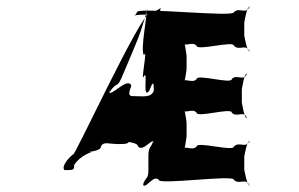

<svg xmlns="http://www.w3.org/2000/svg" viewBox="-20 -685 1103 709"><path d="M384 -165C407 -165 490 -164 490 -144C508 -124 539 -172 548 -162C548 -142 546 -184 546 -164C536 -135 528 -145 528 -107V-58C528 -20 517 -33 508 -3C508 17 510 -21 510 -1C520 10 548 -41 566 -21C566 -1 844 -41 844 -21C862 -1 890 -30 900 -1C900 19 902 -23 902 -3C893 7 882 -60 882 -58V-107C882 -107 893 -172 902 -162C902 -142 900 -184 900 -164C890 -135 862 -164 844 -144C844 -124 706 -164 706 -144C688 -124 659 -156 650 -126C650 -106 652 -145 652 -125C662 -114 669 -184 669 -182V-232C669 -232 662 -299 652 -288C652 -268 650 -307 650 -287C659 -257 688 -289 706 -269C706 -249 836 -289 836 -269C854 -249 881 -279 891 -250C891 -230 892 -271 892 -251C883 -241 873 -308 873 -306V-355C873 -355 883 -421 892 -411C892 -391 891 -432 891 -412C881 -383 854 -413 836 -393C836 -373 706 -413 706 -393C688 -373 659 -405 650 -375C650 -355 652 -393 652 -373C662 -362 669 -432 669 -430V-478C669 -478 662 -546 652 -535C652 -515 650 -554 650 -534C659 -504 688 -536 706 -516C706 -496 844 -536 844 -516C862 -496 890 -525 900 -496C900 -476 902 -518 902 -498C893 -488 882 -555 882 -553V-602C882 -602 893 -668 902 -658C902 -638 900 -679 900 -659C890 -630 862 -660 844 -640C844 -620 486 -660 486 -640C478 -620 461 -631 515 -631C572 -631 572 -630 572 -650C576 -664 573 -647 535 -639C501 -639 250 -95 250 -115C236 -105 205 -71 218 -57C251 -57 254 -56 254 -76C275 -110 319 -124 319 -124C286 -124 353 -124 353 -144C362 -164 381 -153 419 -153C453 -153 458 -155 458 -175C454 -200 452 -229 388 -229C320 -229 350 -304 304 -204C262 -112 265 -131 286 -136C310 -136 309 -135 317 -155C329 -170 352 -165 384 -165ZM475 -330C459 -330 450 -331 465 -368C453 -405 384 -321 383 -347C398 -384 369 -307 384 -344C416 -392 410 -350 435 -412C450 -449 453 -453 468 -490C504 -576 498 -566 522 -642C537 -679 505 -606 520 -643C527 -640 496 -497 512 -481C527 -518 497 -368 512 -405C527 -424 505 -320 530 -348C545 -385 548 -387 548 -350C538 -323 508 -330 475 -330Z"/></svg>

Font: Hussar Przerywany
Style: Regular
Weight: 400
Foundry: Cannot Into Space Fonts
Version: Version 0.982